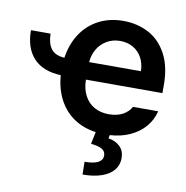

<svg xmlns="http://www.w3.org/2000/svg" viewBox="-83 -617 887 915"><g transform="rotate(10 360.5 -159.5)"><path d="M194.3 -315.4Q204.1 -382.3 237.1 -432.4Q270 -482.4 322.5 -509.8Q375 -537.1 441.4 -537.1Q508.8 -537.1 563.7 -508.3Q618.7 -479.5 651.1 -419.2Q683.6 -358.9 683.6 -269.5V-230.5H313.5Q314 -186 331.1 -153.6Q348.1 -121.1 378.4 -104Q408.7 -86.9 449.2 -86.9Q488.8 -86.9 516.6 -102.1Q544.4 -117.2 556.6 -141.6H678.7Q668.5 -98.6 640.1 -65.7Q611.8 -32.7 568.8 -12.9Q525.9 6.8 471.2 10.3L467.8 26.4Q502.4 31.7 524.2 52.7Q545.9 73.7 545.9 109.4Q545.9 142.1 526.1 166.5Q506.3 190.9 468 204.3Q429.7 217.8 376 217.8L375 156.2Q460.4 156.2 461.9 112.3Q461.9 91.3 445.1 80.8Q428.2 70.3 390.6 66.4L402.8 7.8Q341.8 -0.5 295.9 -31.7Q250 -63 223.4 -113.8Q196.8 -164.6 191.4 -230.5Q105 -233.9 59.8 -282.2Q14.6 -330.6 14.6 -417H109.4Q110.4 -369.1 130.1 -343.5Q149.9 -317.9 194.3 -315.4ZM564.5 -315.4Q564 -351.6 548.8 -379.9Q533.7 -408.2 506.3 -424.3Q479 -440.4 443.4 -440.4Q406.7 -440.4 378.2 -423.6Q349.6 -406.7 333 -378.2Q316.4 -349.6 314 -315.4Z"/></g></svg>

Font: Pretendard GOV SemiBold
Style: Regular
Weight: 600
Designer: Base glyphs from Inter by Rasmus Andersson; Hangeul glyphs from Noto Sans CJK(Source Han Sans) by Jang Soo-young and Kan
Foundry: Kil Hyung-jin
Version: Version 1.309